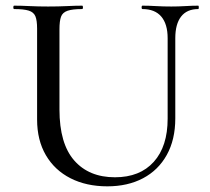

<svg xmlns="http://www.w3.org/2000/svg" viewBox="-20 -645 740 678"><path d="M572 -510Q572 -560 549.5 -586.5Q527 -613 483 -613Q480 -613 480 -619Q480 -625 483 -625Q506 -625 531 -623.5Q556 -622 585 -622Q610 -622 634.5 -623.5Q659 -625 680 -625Q682 -625 682 -619Q682 -613 680 -613Q640 -613 619.5 -586.5Q599 -560 599 -510V-227Q599 -152 569 -98Q539 -44 485 -15.5Q431 13 359 13Q285 13 229 -15.5Q173 -44 142 -97Q111 -150 111 -223V-544Q111 -573 105 -587.5Q99 -602 81.5 -607.5Q64 -613 30 -613Q27 -613 27 -619Q27 -625 30 -625Q55 -625 85 -623.5Q115 -622 150 -622Q186 -622 216.5 -623.5Q247 -625 270 -625Q273 -625 273 -619Q273 -613 270 -613Q236 -613 218.5 -607Q201 -601 195.5 -586Q190 -571 190 -542V-258Q190 -138 242 -78.5Q294 -19 386 -19Q474 -19 523 -73.5Q572 -128 572 -226Z"/></svg>

Font: Cormorant Medium
Style: Regular
Weight: 500
Designer: Christian Thalmann (Catharsis Fonts)
Foundry: Catharsis Fonts
Version: Version 4.000